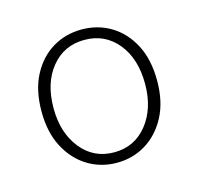

<svg xmlns="http://www.w3.org/2000/svg" viewBox="-61 -799 481 462"><g transform="rotate(-15 179.0 -568.0)"><path d="M178 -402Q138 -402 105.5 -422Q73 -442 53.5 -479Q34 -516 34 -568Q34 -621 53.5 -658Q73 -695 105.5 -714.5Q138 -734 178 -734Q218 -734 250.5 -714.5Q283 -695 302.5 -658Q322 -621 322 -568Q322 -516 302.5 -479Q283 -442 250.5 -422Q218 -402 178 -402ZM178 -428Q229 -428 260.5 -467.5Q292 -507 292 -568Q292 -631 260.5 -669.5Q229 -708 178 -708Q127 -708 95.5 -669.5Q64 -631 64 -568Q64 -507 95.5 -467.5Q127 -428 178 -428Z"/></g></svg>

Font: Source Sans 3 Variable
Style: Regular
Weight: 200
Designer: Paul D. Hunt
Foundry: Adobe Systems Incorporated
Version: Version 3.026